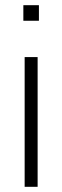

<svg xmlns="http://www.w3.org/2000/svg" viewBox="-20 -720 240 740"><path d="M75 0H125V-500H75ZM70 -640H130V-700H70Z"/></svg>

Font: Millimetre
Style: Light
Weight: 200
Designer: Jérémy Landes
Version: Version 1.0